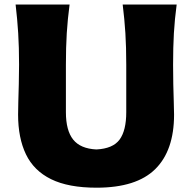

<svg xmlns="http://www.w3.org/2000/svg" viewBox="-20 -830 866 865"><path d="M415 15.6Q288.1 15.6 210.2 -22.7Q132.3 -61 96.9 -134.8Q61.5 -208.5 61.5 -314Q61.5 -335.4 62.5 -371.6Q63.5 -407.7 64.7 -451.4Q65.9 -495.1 65.9 -538.6Q65.9 -617.7 62 -680.4Q58.1 -743.2 50.3 -809.6H293.5Q284.7 -743.2 280.8 -680.4Q276.9 -617.7 276.9 -538.6V-324.7Q276.9 -242.2 309.6 -201.2Q342.3 -160.2 414.1 -156.7Q488.3 -160.2 518.6 -200.9Q548.8 -241.7 548.8 -324.7V-538.6Q548.8 -617.7 544.9 -680.4Q541 -743.2 532.7 -809.6H775.9Q767.1 -743.2 763.4 -680.4Q759.8 -617.7 759.8 -538.6Q759.8 -495.1 760.7 -450.7Q761.7 -406.2 762.9 -369.9Q764.2 -333.5 764.2 -313.5Q764.2 -151.9 679.4 -68.1Q594.7 15.6 415 15.6Z"/></svg>

Font: Pinar-DS3-FD ExtraBold
Style: Regular
Weight: 800
Designer: Amin Abedi
Version: Version 3.000